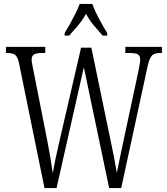

<svg xmlns="http://www.w3.org/2000/svg" viewBox="-20 -951 847 971"><path d="M76 -632Q69 -664 56.5 -673.5Q44 -683 16 -683H10V-714H209V-683H192Q161 -683 150.5 -674.5Q140 -666 140 -651Q140 -641 143 -625.5Q146 -610 150 -590L221 -230Q230 -184 235.5 -149.5Q241 -115 247 -75Q254 -116 262.5 -156Q271 -196 282 -243L390 -710H442L539 -242Q549 -194 557 -154Q565 -114 571 -77Q578 -110 585.5 -148.5Q593 -187 603 -232L678 -582Q682 -602 685.5 -620.5Q689 -639 689 -650Q689 -668 678 -675.5Q667 -683 635 -683H614V-714H799V-683H789Q762 -683 749.5 -671.5Q737 -660 727 -618L593 0H532L404 -611L266 0H205ZM307 -784Q319 -803 333.5 -829Q348 -855 361.5 -882Q375 -909 383 -931H447Q459 -897 481.5 -855Q504 -813 522 -784V-771H499Q475 -798 453.5 -823.5Q432 -849 415 -881Q397 -849 375.5 -823.5Q354 -798 330 -771H307Z"/></svg>

Font: Noto Serif Sinhala ExtraCondensed Light
Style: Regular
Weight: 300
Width: 2
Designer: Jelle Bosma - Monotype Design Team
Foundry: Monotype Imaging Inc.
Version: Version 2.007; ttfautohint (v1.8.4.7-5d5b)